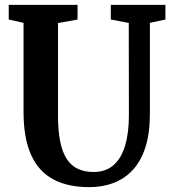

<svg xmlns="http://www.w3.org/2000/svg" viewBox="-20 -763 708 791"><path d="M347.5 8Q259 8 198.8 -24.5Q138.5 -57 107.8 -125.5Q77 -194 77 -302V-669L16 -682.5V-743H299.5V-682.5L219 -668V-286Q219 -224.5 227.8 -180.8Q236.5 -137 254.5 -109Q272.5 -81 300 -67.8Q327.5 -54.5 365.5 -54.5Q416 -54.5 448 -82.8Q480 -111 495.5 -163.2Q511 -215.5 511 -287L510.5 -668.5L436.5 -682.5V-743H661.5V-682.5L597.5 -669V-294.5Q597.5 -213.5 579 -156Q560.5 -98.5 526.5 -62.2Q492.5 -26 447 -9Q401.5 8 347.5 8Z"/></svg>

Font: Merriweather 24pt SemiCondensed
Style: Bold
Weight: 700
Width: 4
Designer: Eben Sorkin
Foundry: Eben Sorkin
Version: Version 2.100